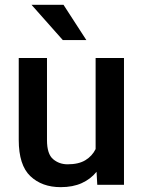

<svg xmlns="http://www.w3.org/2000/svg" viewBox="-20 -770 596 800"><path d="M385.3 0 382.3 -54.2Q357.9 -23.9 320.8 -7.1Q283.7 9.8 232.9 9.8Q154.8 9.8 106.4 -36.1Q58.1 -82 58.1 -187V-528.3H175.8V-186Q175.8 -128.4 201.2 -106.9Q226.6 -85.4 261.7 -85.4Q308.1 -85.4 336.2 -102.8Q364.3 -120.1 378.4 -148.9V-528.3H496.6V0ZM244.6 -750 339.8 -603H241.7L111.3 -750Z"/></svg>

Font: Vazirmatn UI Medium
Style: Regular
Weight: 500
Designer: Saber Rastikerdar
Foundry: Saber Rastikerdar
Version: Version 33.003